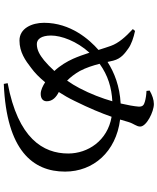

<svg xmlns="http://www.w3.org/2000/svg" viewBox="73 -894 853 1040"><g transform="rotate(90 500.0 -373.5)"><path d="M457 -377C445 -354 431 -331 416 -310C398 -328 380 -351 364 -379C346 -413 334 -451 325 -486C389 -532 455 -551 528 -555C512 -499 488 -436 457 -377ZM306 -185C277 -162 251 -146 218 -146C192 -146 172 -170 172 -223C172 -278 202 -362 265 -431C275 -400 286 -369 298 -342C313 -309 334 -273 364 -241C344 -219 324 -200 306 -185ZM640 -641C649 -672 665 -685 665 -706C665 -740 585 -780 543 -780C520 -780 494 -771 470 -757L472 -740C494 -739 514 -736 531 -731C548 -726 558 -720 557 -697C555 -672 549 -639 540 -600C446 -595 373 -566 315 -529C313 -540 310 -551 308 -560C297 -603 268 -623 243 -641C220 -658 184 -670 147 -678L137 -666C180 -626 213 -589 228 -547C235 -528 242 -505 250 -480C194 -431 103 -329 103 -185C103 -119 133 -52 199 -52C262 -52 307 -84 347 -115C373 -134 399 -159 425 -191C444 -179 467 -167 488 -167C512 -167 528 -178 528 -200C528 -232 504 -252 478 -265C495 -291 511 -319 526 -350C567 -433 592 -494 612 -551C742 -529 811 -422 811 -316C811 -180 729 -44 430 12L434 33C794 18 909 -124 909 -299C909 -452 802 -575 627 -597Z"/></g></svg>

Font: Source Han Serif CN SemiBold
Style: Regular
Weight: 600
Designer: Ryoko NISHIZUKA 西塚涼子 (kana & ideographs); Frank Grießhammer (Latin, Greek & Cyrillic); Wenlong ZHANG 张文龙 (bopomofo); San
Foundry: Adobe Systems Incorporated
Version: Version 1.000;PS 1;hotconv 16.6.53;makeotf.lib2.5.65590